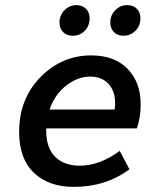

<svg xmlns="http://www.w3.org/2000/svg" viewBox="-20 -720 640 752"><path d="M269 12Q171 12 113 -43Q55 -98 55 -203Q55 -333 138.5 -418Q222 -503 337 -503Q428 -503 479.5 -450.5Q531 -398 531 -312Q531 -259 516 -217H161V-208Q161 -140 196.5 -105.5Q232 -71 292 -71Q370 -71 449 -129L487 -57Q394 12 269 12ZM333 -420Q285 -420 240 -385.5Q195 -351 174 -291H429Q431 -307 431 -315Q431 -364 404.5 -392Q378 -420 333 -420ZM265 -580Q242 -580 227.5 -594Q213 -608 213 -633Q213 -660 232.5 -680Q252 -700 280 -700Q302 -700 316.5 -686Q331 -672 331 -648Q331 -619 312 -599.5Q293 -580 265 -580ZM463 -580Q441 -580 426.5 -594Q412 -608 412 -633Q412 -660 431.5 -680Q451 -700 478 -700Q501 -700 515.5 -686Q530 -672 530 -648Q530 -619 510.5 -599.5Q491 -580 463 -580Z"/></svg>

Font: TypoPRO Source Code Pro
Style: Italic
Weight: 600
Italic angle: -11°
Monospace: yes
Designer: Paul D. Hunt, Teo Tuominen
Foundry: Adobe Systems Incorporated
Version: Version 1.030;PS 1.0;hotconv 1.0.84;makeotf.lib2.5.63406